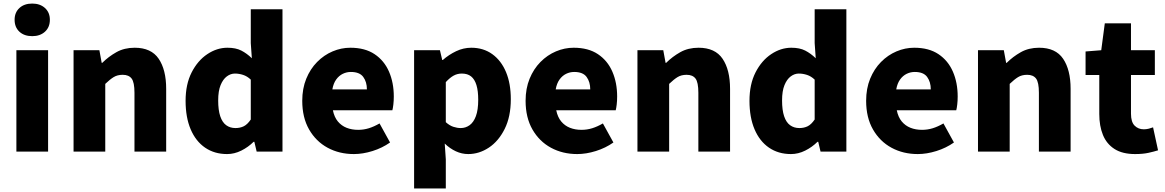

<svg xmlns="http://www.w3.org/2000/svg" viewBox="-20 -851 6542 1078"><path d="M72 0V-569H250V0ZM161 -648Q116 -648 89 -673Q62 -698 62 -740Q62 -781 89 -806Q116 -831 161 -831Q205 -831 232.5 -806Q260 -781 260 -740Q260 -698 232.5 -673Q205 -648 161 -648Z M393 0V-569H538L551 -498H554Q589 -533 633.5 -558Q678 -583 736 -583Q829 -583 871 -521Q913 -459 913 -352V0H735V-330Q735 -389 719 -410Q703 -431 669 -431Q639 -431 618 -418Q597 -405 571 -380V0Z M1255 14Q1184 14 1131.5 -22Q1079 -58 1050.5 -125Q1022 -192 1022 -285Q1022 -378 1056 -444.5Q1090 -511 1144 -547Q1198 -583 1257 -583Q1304 -583 1335 -567Q1366 -551 1394 -524L1388 -609V-799H1566V0H1421L1408 -55H1404Q1374 -25 1335 -5.5Q1296 14 1255 14ZM1302 -132Q1328 -132 1348.5 -142Q1369 -152 1388 -180V-404Q1368 -423 1345 -430.5Q1322 -438 1299 -438Q1275 -438 1253.5 -422Q1232 -406 1218.5 -373Q1205 -340 1205 -287Q1205 -233 1216.5 -198.5Q1228 -164 1250 -148Q1272 -132 1302 -132Z M1967 14Q1885 14 1819.5 -21.5Q1754 -57 1715.5 -124Q1677 -191 1677 -285Q1677 -354 1699.5 -409Q1722 -464 1760.5 -503Q1799 -542 1847.5 -562.5Q1896 -583 1947 -583Q2029 -583 2083 -547Q2137 -511 2164 -449Q2191 -387 2191 -309Q2191 -285 2188.5 -264Q2186 -243 2183 -232H1849Q1857 -193 1877 -169Q1897 -145 1926 -133.5Q1955 -122 1991 -122Q2022 -122 2051 -131Q2080 -140 2111 -158L2170 -51Q2126 -20 2071.5 -3Q2017 14 1967 14ZM1846 -349H2040Q2040 -391 2019.5 -419Q1999 -447 1950 -447Q1926 -447 1904.5 -436.5Q1883 -426 1867.5 -404.5Q1852 -383 1846 -349Z M2305 207V-569H2450L2463 -514H2466Q2500 -544 2541 -563.5Q2582 -583 2626 -583Q2694 -583 2744 -547Q2794 -511 2821 -446.5Q2848 -382 2848 -294Q2848 -196 2813.5 -127Q2779 -58 2724.5 -22Q2670 14 2609 14Q2573 14 2539.5 -1.5Q2506 -17 2477 -45L2483 44V207ZM2567 -132Q2594 -132 2616.5 -148Q2639 -164 2652 -199Q2665 -234 2665 -291Q2665 -341 2655 -373.5Q2645 -406 2625 -422Q2605 -438 2573 -438Q2548 -438 2527 -426.5Q2506 -415 2483 -390V-165Q2504 -146 2525.5 -139Q2547 -132 2567 -132Z M3221 14Q3139 14 3073.5 -21.5Q3008 -57 2969.5 -124Q2931 -191 2931 -285Q2931 -354 2953.5 -409Q2976 -464 3014.5 -503Q3053 -542 3101.5 -562.5Q3150 -583 3201 -583Q3283 -583 3337 -547Q3391 -511 3418 -449Q3445 -387 3445 -309Q3445 -285 3442.5 -264Q3440 -243 3437 -232H3103Q3111 -193 3131 -169Q3151 -145 3180 -133.5Q3209 -122 3245 -122Q3276 -122 3305 -131Q3334 -140 3365 -158L3424 -51Q3380 -20 3325.5 -3Q3271 14 3221 14ZM3100 -349H3294Q3294 -391 3273.5 -419Q3253 -447 3204 -447Q3180 -447 3158.5 -436.5Q3137 -426 3121.5 -404.5Q3106 -383 3100 -349Z M3559 0V-569H3704L3717 -498H3720Q3755 -533 3799.5 -558Q3844 -583 3902 -583Q3995 -583 4037 -521Q4079 -459 4079 -352V0H3901V-330Q3901 -389 3885 -410Q3869 -431 3835 -431Q3805 -431 3784 -418Q3763 -405 3737 -380V0Z M4421 14Q4350 14 4297.5 -22Q4245 -58 4216.5 -125Q4188 -192 4188 -285Q4188 -378 4222 -444.5Q4256 -511 4310 -547Q4364 -583 4423 -583Q4470 -583 4501 -567Q4532 -551 4560 -524L4554 -609V-799H4732V0H4587L4574 -55H4570Q4540 -25 4501 -5.5Q4462 14 4421 14ZM4468 -132Q4494 -132 4514.5 -142Q4535 -152 4554 -180V-404Q4534 -423 4511 -430.5Q4488 -438 4465 -438Q4441 -438 4419.5 -422Q4398 -406 4384.5 -373Q4371 -340 4371 -287Q4371 -233 4382.5 -198.5Q4394 -164 4416 -148Q4438 -132 4468 -132Z M5133 14Q5051 14 4985.5 -21.5Q4920 -57 4881.5 -124Q4843 -191 4843 -285Q4843 -354 4865.5 -409Q4888 -464 4926.5 -503Q4965 -542 5013.5 -562.5Q5062 -583 5113 -583Q5195 -583 5249 -547Q5303 -511 5330 -449Q5357 -387 5357 -309Q5357 -285 5354.5 -264Q5352 -243 5349 -232H5015Q5023 -193 5043 -169Q5063 -145 5092 -133.5Q5121 -122 5157 -122Q5188 -122 5217 -131Q5246 -140 5277 -158L5336 -51Q5292 -20 5237.5 -3Q5183 14 5133 14ZM5012 -349H5206Q5206 -391 5185.5 -419Q5165 -447 5116 -447Q5092 -447 5070.5 -436.5Q5049 -426 5033.5 -404.5Q5018 -383 5012 -349Z M5471 0V-569H5616L5629 -498H5632Q5667 -533 5711.5 -558Q5756 -583 5814 -583Q5907 -583 5949 -521Q5991 -459 5991 -352V0H5813V-330Q5813 -389 5797 -410Q5781 -431 5747 -431Q5717 -431 5696 -418Q5675 -405 5649 -380V0Z M6353 14Q6282 14 6237.5 -14.5Q6193 -43 6172.5 -93.5Q6152 -144 6152 -211V-430H6075V-562L6163 -569L6183 -720H6330V-569H6464V-430H6330V-213Q6330 -166 6350.5 -145.5Q6371 -125 6402 -125Q6416 -125 6430 -128.5Q6444 -132 6454 -136L6482 -7Q6460 0 6428.5 7Q6397 14 6353 14Z"/></svg>

Font: Noto Sans JP Thin Black
Style: Regular
Weight: 900
Version: Version 2.004-H2;hotconv 1.0.118;makeotfexe 2.5.65603